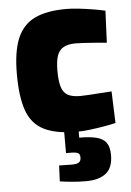

<svg xmlns="http://www.w3.org/2000/svg" viewBox="-53 -555 561 821"><g transform="rotate(-5 227.5 -144.5)"><path d="M263 12Q172 12 120.5 -14.5Q69 -41 48.5 -100Q28 -159 28 -255Q28 -353 52 -409.5Q76 -466 127.5 -490.5Q179 -515 263 -515Q287 -515 317.5 -511.5Q348 -508 378 -503Q408 -498 429 -493L423 -356Q403 -358 377.5 -360Q352 -362 328 -363.5Q304 -365 290 -365Q257 -365 237.5 -354Q218 -343 210 -319Q202 -295 202 -255Q202 -212 209.5 -186.5Q217 -161 236 -150Q255 -139 290 -139Q304 -139 328 -140.5Q352 -142 378.5 -144Q405 -146 425 -147L430 -11Q410 -6 381 -1Q352 4 320.5 8Q289 12 263 12ZM283 226Q251 226 220 223Q189 220 171 217L174 149Q179 149 197.5 149.5Q216 150 228 150Q251 150 259.5 143.5Q268 137 268 123Q268 108 259 103.5Q250 99 228 99H208V-7H270V38Q315 38 343.5 45Q372 52 385.5 70.5Q399 89 399 124Q399 178 369 202Q339 226 283 226Z"/></g></svg>

Font: Cairo Play Black
Style: Regular
Weight: 900
Version: Version 3.119